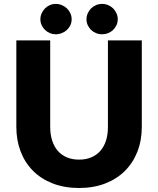

<svg xmlns="http://www.w3.org/2000/svg" viewBox="-20 -930 789 958"><path d="M374.5 -133.5Q408.5 -133.5 435.2 -144.8Q462 -156 480.5 -177Q499 -198 508.8 -228.2Q518.5 -258.5 518.5 -297V-728.5H687.5V-297Q687.5 -230 665.8 -174Q644 -118 603.5 -77.5Q563 -37 505 -14.5Q447 8 374.5 8Q301.5 8 243.5 -14.5Q185.5 -37 145 -77.5Q104.5 -118 83 -174Q61.5 -230 61.5 -297V-728.5H230.5V-297.5Q230.5 -259 240.2 -228.8Q250 -198.5 268.5 -177.2Q287 -156 313.8 -144.8Q340.5 -133.5 374.5 -133.5ZM337.5 -834Q337.5 -818 331.2 -804.5Q325 -791 314 -780.8Q303 -770.5 288.5 -764.8Q274 -759 257.5 -759Q242.5 -759 228.8 -764.8Q215 -770.5 204.5 -780.8Q194 -791 187.8 -804.5Q181.5 -818 181.5 -834Q181.5 -849.5 187.8 -863.5Q194 -877.5 204.5 -888Q215 -898.5 228.8 -904.5Q242.5 -910.5 257.5 -910.5Q274 -910.5 288.5 -904.5Q303 -898.5 314 -888Q325 -877.5 331.2 -863.5Q337.5 -849.5 337.5 -834ZM567.5 -834Q567.5 -818 561.2 -804.5Q555 -791 544.5 -780.8Q534 -770.5 519.8 -764.8Q505.5 -759 489.5 -759Q473.5 -759 459.2 -764.8Q445 -770.5 434.5 -780.8Q424 -791 417.8 -804.5Q411.5 -818 411.5 -834Q411.5 -849.5 417.8 -863.5Q424 -877.5 434.5 -888Q445 -898.5 459.2 -904.5Q473.5 -910.5 489.5 -910.5Q505.5 -910.5 519.8 -904.5Q534 -898.5 544.5 -888Q555 -877.5 561.2 -863.5Q567.5 -849.5 567.5 -834Z"/></svg>

Font: Lato 2
Style: Regular
Weight: 900
Designer: Lukasz Dziedzic with Adam Twardoch and Botio Nikoltchev
Foundry: tyPoland Lukasz Dziedzic
Version: Version 2.015; 2015-08-06; http://www.latofonts.com/